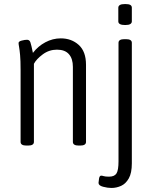

<svg xmlns="http://www.w3.org/2000/svg" viewBox="-20 -719 755 951"><path d="M111 2Q82 2 82 -16V-373Q82 -420 79.5 -446.5Q77 -473 74.5 -486.5Q72 -500 72 -506Q72 -514 87.5 -518Q103 -522 114 -522Q126 -522 130.5 -509.5Q135 -497 143 -457Q168 -490 204.5 -509.5Q241 -529 281 -529Q334 -529 370 -496.5Q406 -464 406 -398V-16Q406 2 377 2H370Q341 2 341 -16V-388Q341 -428 321.5 -450.5Q302 -473 262 -473Q223 -473 191.5 -449.5Q160 -426 148 -403V-16Q148 2 119 2ZM532 212Q513 212 490.5 206Q468 200 468 187Q468 181 470.5 166Q473 151 481 151Q486 151 494 153.5Q502 156 520 156Q547 156 557 140Q567 124 567 80V-507Q567 -525 596 -525H604Q633 -525 633 -507V90Q633 138 618 164.5Q603 191 580 201.5Q557 212 532 212ZM600 -595Q566 -595 566 -613V-681Q566 -689 573.5 -694Q581 -699 600 -699Q618 -699 625.5 -694.5Q633 -690 633 -681V-613Q633 -605 625.5 -600Q618 -595 600 -595Z"/></svg>

Font: Asap Condensed Light
Style: Regular
Weight: 300
Width: 3
Designer: Pablo Cosgaya
Foundry: Omnibus-Type
Version: Version 3.001; ttfautohint (v1.8.4.7-5d5b)